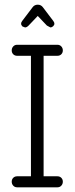

<svg xmlns="http://www.w3.org/2000/svg" viewBox="-20 -799 318 819"><path d="M112 -47V-561H53Q43 -561 36.5 -567.5Q30 -574 30 -584Q30 -594 36.5 -601Q43 -608 53 -608H225Q235 -608 241.5 -601Q248 -594 248 -584Q248 -574 241.5 -567.5Q235 -561 225 -561H166V-47H225Q235 -47 241.5 -40.5Q248 -34 248 -24Q248 -14 241.5 -7Q235 0 225 0H53Q43 0 36.5 -7Q30 -14 30 -24Q30 -34 36.5 -40.5Q43 -47 53 -47ZM76 -686Q70 -692 70 -698Q70 -704 75 -710L119 -768Q127 -779 141 -779Q155 -779 163 -768L207 -710Q212 -704 212 -698Q212 -692 206.5 -687Q201 -682 195 -682L180 -690L141 -731L102 -690Q94 -682 87 -682Z"/></svg>

Font: Flamenco
Style: Regular
Weight: 400
Designer: Luciano Vergara
Foundry: Luciano Vergara
Version: Version 1.003